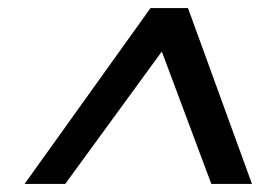

<svg xmlns="http://www.w3.org/2000/svg" viewBox="-20 -720 685 477"><path d="M41 -263 354 -700H447L606 -263H505L382 -592L142 -263Z"/></svg>

Font: DM Sans 11pt Medium
Style: Italic
Weight: 500
Italic angle: -10°
Version: Version 4.004;gftools[0.9.30]